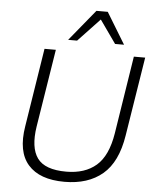

<svg xmlns="http://www.w3.org/2000/svg" viewBox="-61 -988 849 1047"><g transform="rotate(5 363.0 -464.0)"><path d="M331 8Q195 8 132 -63.5Q69 -135 92 -275L160 -705H222L154 -279Q136 -163 177.5 -105.5Q219 -48 336 -48Q438 -48 500 -101.5Q562 -155 582 -279L649 -705H711L642 -273Q619 -126 539.5 -59Q460 8 331 8ZM284 -765 424 -936H486L590 -765H541L452 -891L333 -765Z"/></g></svg>

Font: Mulish Light
Style: Italic
Weight: 300
Italic angle: -9°
Designer: Vernon Adams
Foundry: Vernon Adams
Version: Version 3.603; ttfautohint (v1.8.3)